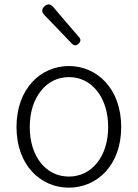

<svg xmlns="http://www.w3.org/2000/svg" viewBox="-20 -851 634 884"><path d="M128 -473C84 -425 56 -355 56 -266C56 -89 168 13 297 13C426 13 538 -89 538 -266C538 -355 510 -425 466 -473C422 -521 362 -547 297 -547C233 -547 172 -521 128 -473ZM168 -432C200 -473 245 -496 297 -496C350 -496 395 -473 427 -432C459 -392 478 -335 478 -266C478 -130 402 -38 297 -38C192 -38 117 -130 117 -266C117 -335 136 -392 168 -432ZM281 -753 225 -819C213 -833 199 -835 185 -822C171 -809 171 -796 184 -782L245 -719L311 -650C321 -640 332 -640 342 -650C352 -659 353 -670 344 -680Z"/></svg>

Font: GenSenRounded2 TW L
Style: Regular
Weight: 300
Version: Version 2.100;PS 2.1;hotconv 16.6.51;makeotf.lib2.5.65220 DE